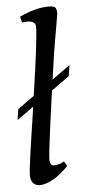

<svg xmlns="http://www.w3.org/2000/svg" viewBox="-53 -761 355 802"><g transform="rotate(-5 124.0 -360.0)"><path d="M43 -36Q43 -63 76 -279L89 -370Q123 -599 123 -651Q123 -663 114 -669Q105 -675 90 -675Q75 -675 66 -673L60 -698Q127 -730 183 -730Q199 -730 207.5 -725.5Q216 -721 216 -697Q208 -649 189 -539Q132 -149 130 -94Q130 -82 133.5 -74.5Q137 -67 149 -67Q156 -67 167.5 -70Q179 -73 190 -80L202 -60Q171 -27 138.5 -8.5Q106 10 82 10Q64 10 53.5 -1.5Q43 -13 43 -36ZM248 -479 241 -433 12 -269 19 -314Z"/></g></svg>

Font: Unna
Style: Italic
Weight: 400
Italic angle: -8.05°
Designer: Jorge de Buen Unna
Foundry: Omnibus-Type
Version: Version 2.008